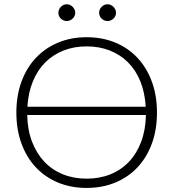

<svg xmlns="http://www.w3.org/2000/svg" viewBox="-20 -894 832 921"><path d="M110.5 -342.5Q112 -270.5 133.8 -214Q155.5 -157.5 193 -118Q230.5 -78.5 282 -57.8Q333.5 -37 395.5 -37Q458 -37 509.5 -57.8Q561 -78.5 598.5 -118Q636 -157.5 657.2 -214Q678.5 -270.5 680 -342.5ZM679 -382Q675 -450 653.2 -503.8Q631.5 -557.5 594.2 -594.8Q557 -632 506.5 -651.8Q456 -671.5 395.5 -671.5Q335.5 -671.5 285 -651.8Q234.5 -632 197.2 -594.8Q160 -557.5 137.8 -503.8Q115.5 -450 111.5 -382ZM395.5 -715.5Q470.5 -715.5 532.8 -689.8Q595 -664 639.5 -616.5Q684 -569 708.5 -502.2Q733 -435.5 733 -354Q733 -272 708.5 -205.2Q684 -138.5 639.5 -91.2Q595 -44 532.8 -18.2Q470.5 7.5 395.5 7.5Q320.5 7.5 258.5 -18.2Q196.5 -44 152 -91.2Q107.5 -138.5 83 -205.2Q58.5 -272 58.5 -354Q58.5 -435.5 83 -502.2Q107.5 -569 152 -616.2Q196.5 -663.5 258.5 -689.5Q320.5 -715.5 395.5 -715.5ZM341 -832.5Q341 -824.5 337.5 -817.2Q334 -810 328.5 -804.8Q323 -799.5 315.5 -796.2Q308 -793 300 -793Q292 -793 284.8 -796.2Q277.5 -799.5 272 -804.8Q266.5 -810 263.2 -817.2Q260 -824.5 260 -832.5Q260 -840.5 263.2 -848Q266.5 -855.5 272 -861.2Q277.5 -867 284.8 -870.2Q292 -873.5 300 -873.5Q308 -873.5 315.5 -870.2Q323 -867 328.5 -861.2Q334 -855.5 337.5 -848Q341 -840.5 341 -832.5ZM536.5 -832.5Q536.5 -824.5 533.2 -817.2Q530 -810 524.2 -804.8Q518.5 -799.5 511.2 -796.2Q504 -793 496 -793Q487.5 -793 480.2 -796.2Q473 -799.5 467.5 -804.8Q462 -810 458.8 -817.2Q455.5 -824.5 455.5 -832.5Q455.5 -849 467.5 -861.2Q479.5 -873.5 496 -873.5Q504 -873.5 511.2 -870.2Q518.5 -867 524.2 -861.2Q530 -855.5 533.2 -848Q536.5 -840.5 536.5 -832.5Z"/></svg>

Font: Lato 2
Style: Regular
Weight: 300
Designer: Lukasz Dziedzic with Adam Twardoch and Botio Nikoltchev
Foundry: tyPoland Lukasz Dziedzic
Version: Version 2.015; 2015-08-06; http://www.latofonts.com/